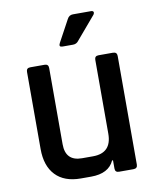

<svg xmlns="http://www.w3.org/2000/svg" viewBox="-80 -766 678 828"><g transform="rotate(-10 258.5 -351.5)"><path d="M296 -703H375Q383 -703 385.5 -698.5Q388 -694 383 -686L298 -586Q289 -574 274 -574H228Q210 -574 219 -591L271 -687Q279 -703 296 -703ZM252 0H207Q135 0 96.5 -40.5Q58 -81 58 -155V-493Q58 -510 75 -510H138Q155 -510 155 -493V-159Q155 -85 227 -85H275Q357 -85 357 -170V-493Q357 -510 374 -510H437Q455 -510 455 -493V-17Q455 0 437 0H374Q357 0 357 -17V-53H353Q329 0 252 0Z"/></g></svg>

Font: Rajdhani Semibold
Style: Regular
Weight: 600
Designer: Satya Rajpurohit, Jyotish Sonowal
Foundry: Indian Type Foundry
Version: Version 1.200;PS 1.0;hotconv 1.0.78;makeotf.lib2.5.61930; tt